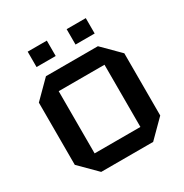

<svg xmlns="http://www.w3.org/2000/svg" viewBox="-166 -843 931 973"><g transform="rotate(-30 300.0 -357.0)"><path d="M50 -98V-462L148 -560H452L550 -462V-98L452 0H148ZM166 -98H434V-462H166ZM130 -624V-714H242V-624ZM358 -624V-714H470V-624Z"/></g></svg>

Font: Tektur Medium
Style: Regular
Weight: 500
Designer: Adam Jagosz
Foundry: Adam Jagosz
Version: Version 1.005;gftools[0.9.30]